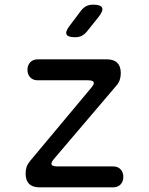

<svg xmlns="http://www.w3.org/2000/svg" viewBox="-20 -805 640 825"><path d="M150 0Q120 0 105 -15Q90 -30 90 -59Q90 -75 94.5 -88Q99 -101 109 -113L373 -429Q378 -435 380.5 -439.5Q383 -444 383 -448Q383 -454 377 -457Q371 -460 358 -460H142Q122 -460 110 -472.5Q98 -485 98 -505Q98 -525 110 -537.5Q122 -550 142 -550H439Q469 -550 484 -535Q499 -520 499 -491Q499 -475 494.5 -461.5Q490 -448 480 -437L211 -121Q206 -115 203.5 -110Q201 -105 201 -101Q201 -96 207 -93Q213 -90 225 -90H466Q486 -90 498 -77.5Q510 -65 510 -45Q510 -25 498 -12.5Q486 0 466 0ZM303 -645Q272 -645 266 -657Q260 -669 279 -694L328 -759Q338 -772 350.5 -778.5Q363 -785 380 -785Q412 -785 418.5 -772.5Q425 -760 405 -734L353 -669Q343 -657 331 -651Q319 -645 303 -645Z"/></svg>

Font: Maple Mono NF CN
Style: Regular
Weight: 400
Monospace: yes
Designer: subframe7536
Version: Version 7.000